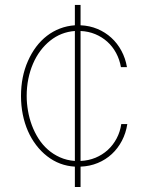

<svg xmlns="http://www.w3.org/2000/svg" viewBox="-20 -747 593 767"><path d="M91.6 -503.2Q105.5 -534.8 124.6 -560.2Q143.8 -585.6 167.6 -603.9Q191.4 -622.2 219.5 -633Q247.5 -643.8 279.1 -646V-727.3H301.8V-646Q338.1 -644.5 369.3 -631.4Q400.6 -618.3 424.7 -596.2Q448.9 -574.2 465 -544.2Q481.2 -514.2 487.2 -478.7H463.1Q457.7 -509.6 443.7 -535.5Q429.7 -561.4 408.6 -580.4Q387.4 -599.4 360.4 -610.6Q333.5 -621.8 301.8 -623.2V-104Q333.8 -105.5 361.3 -116.8Q388.8 -128.2 410.3 -147.7Q431.8 -167.3 445.8 -193.7Q459.9 -220.2 464.5 -251.4H488.6Q483 -215.2 467 -184.7Q451 -154.1 426.7 -131.6Q402.3 -109 370.6 -95.9Q338.8 -82.7 301.8 -81.3V0H279.1V-81.3Q217 -84.9 168 -123.2Q143.8 -142 124.5 -167.4Q105.1 -192.8 91.6 -223.5Q78.1 -254.3 71 -289.6Q63.9 -324.9 63.9 -363.6Q63.9 -441.1 91.6 -503.2ZM279.1 -104V-623.2Q223.4 -619 180.4 -584.5Q158.7 -567.1 141.3 -543.9Q123.9 -520.6 111.9 -492.5Q99.8 -464.5 93.2 -432Q86.6 -399.5 86.6 -363.6Q86.6 -334.5 91.8 -304.5Q96.9 -274.5 107.4 -246.4Q117.9 -218.4 133.7 -193.5Q149.5 -168.7 171 -149.7Q192.5 -130.7 219.5 -118.6Q246.4 -106.5 279.1 -104Z"/></svg>

Font: Inter P Thin
Style: Regular
Weight: 100
Designer: Rasmus Andersson
Foundry: rsms
Version: Version 3.018;git-588b23468